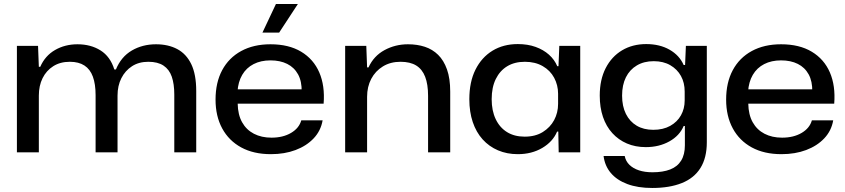

<svg xmlns="http://www.w3.org/2000/svg" viewBox="-20 -757 4198 954"><path d="M64 0V-529H169L173 -425H180Q204 -480 253.5 -508.5Q303 -537 365 -537Q431 -537 479.5 -506.5Q528 -476 548 -412H556Q582 -475 635 -506Q688 -537 755 -537Q816 -537 861 -513Q906 -489 930.5 -438Q955 -387 955 -305V0H846V-287Q846 -340 833.5 -376Q821 -412 792.5 -431Q764 -450 717 -450Q670 -450 636 -428Q602 -406 583 -368.5Q564 -331 564 -282V0H455V-284Q455 -339 441.5 -376Q428 -413 399.5 -431.5Q371 -450 327 -450Q279 -450 244.5 -428Q210 -406 191.5 -368.5Q173 -331 173 -282V0Z M1326 9Q1240 9 1178.5 -24.5Q1117 -58 1084 -119Q1051 -180 1051 -262Q1051 -347 1084 -408.5Q1117 -470 1178.5 -503.5Q1240 -537 1324 -537Q1415 -537 1476.5 -500Q1538 -463 1566.5 -397Q1595 -331 1588 -242H1161Q1162 -187 1183 -149.5Q1204 -112 1241.5 -92.5Q1279 -73 1329 -73Q1386 -73 1426 -96.5Q1466 -120 1477 -159H1583Q1574 -107 1538.5 -69.5Q1503 -32 1448.5 -11.5Q1394 9 1326 9ZM1160 -301 1153 -313H1488L1479 -301Q1480 -353 1461 -387.5Q1442 -422 1407 -439.5Q1372 -457 1324 -457Q1276 -457 1240 -438.5Q1204 -420 1183.5 -385Q1163 -350 1160 -301ZM1284 -595 1351 -737H1460L1367 -595Z M1695 0V-529H1800L1804 -422H1811Q1837 -479 1890.5 -508Q1944 -537 2007 -537Q2053 -537 2091 -524.5Q2129 -512 2157 -484.5Q2185 -457 2201 -412Q2217 -367 2217 -302V0H2107V-281Q2107 -338 2092.5 -375.5Q2078 -413 2048 -431.5Q2018 -450 1970 -450Q1920 -450 1882.5 -427Q1845 -404 1824.5 -365Q1804 -326 1804 -276V0Z M2553 9Q2499 9 2454.5 -10Q2410 -29 2378 -64.5Q2346 -100 2329 -150.5Q2312 -201 2312 -264Q2312 -350 2342.5 -411Q2373 -472 2427 -505Q2481 -538 2553 -538Q2602 -538 2641 -524Q2680 -510 2707.5 -485.5Q2735 -461 2749 -428H2755L2759 -529H2863V0H2756L2754 -103H2748Q2727 -53 2674.5 -22Q2622 9 2553 9ZM2587 -78Q2640 -78 2677 -101Q2714 -124 2733.5 -160.5Q2753 -197 2753 -241V-291Q2753 -334 2733.5 -370.5Q2714 -407 2676.5 -428.5Q2639 -450 2588 -450Q2537 -450 2500.5 -428Q2464 -406 2443.5 -364.5Q2423 -323 2423 -264Q2423 -207 2443 -165Q2463 -123 2499.5 -100.5Q2536 -78 2587 -78Z M3221 177Q3149 177 3097 157.5Q3045 138 3015 102.5Q2985 67 2979 18H3084Q3089 44 3107.5 62Q3126 80 3155 89.5Q3184 99 3222 99Q3274 99 3310 85Q3346 71 3364.5 41Q3383 11 3383 -35V-131H3377Q3357 -83 3306 -54.5Q3255 -26 3189 -26Q3137 -26 3095 -44Q3053 -62 3022.5 -95.5Q2992 -129 2976 -176Q2960 -223 2960 -282Q2960 -361 2989.5 -418.5Q3019 -476 3071 -507Q3123 -538 3191 -538Q3258 -538 3307 -510Q3356 -482 3377 -434H3384L3388 -529H3492V-50Q3492 27 3460.5 77.5Q3429 128 3368 152.5Q3307 177 3221 177ZM3226 -112Q3275 -112 3310 -131.5Q3345 -151 3363.5 -184Q3382 -217 3382 -258V-302Q3382 -346 3363.5 -379.5Q3345 -413 3310.5 -433Q3276 -453 3228 -453Q3180 -453 3144.5 -432Q3109 -411 3090 -373Q3071 -335 3071 -282Q3071 -229 3090 -191Q3109 -153 3143.5 -132.5Q3178 -112 3226 -112Z M3863 9Q3777 9 3715.5 -24.5Q3654 -58 3621 -119Q3588 -180 3588 -262Q3588 -347 3621 -408.5Q3654 -470 3715.5 -503.5Q3777 -537 3861 -537Q3952 -537 4013.5 -500Q4075 -463 4103.5 -397Q4132 -331 4125 -242H3698Q3699 -187 3720 -149.5Q3741 -112 3778.5 -92.5Q3816 -73 3866 -73Q3923 -73 3963 -96.5Q4003 -120 4014 -159H4120Q4111 -107 4075.5 -69.5Q4040 -32 3985.5 -11.5Q3931 9 3863 9ZM3697 -301 3690 -313H4025L4016 -301Q4017 -353 3998 -387.5Q3979 -422 3944 -439.5Q3909 -457 3861 -457Q3813 -457 3777 -438.5Q3741 -420 3720.5 -385Q3700 -350 3697 -301Z"/></svg>

Font: Mona Sans SemiExpanded Medium
Style: Regular
Weight: 500
Width: 6
Designer: Deni Anggara
Foundry: GitHub
Version: Version 2.000